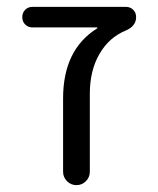

<svg xmlns="http://www.w3.org/2000/svg" viewBox="-20 -540 462 560"><path d="M75 -460Q62 -460 53.5 -468.5Q45 -477 45 -490Q45 -503 53.5 -511.5Q62 -520 75 -520H347Q360 -520 368.5 -511.5Q377 -503 377 -490Q377 -464 347 -451Q298 -431 270 -382.5Q242 -334 242 -267V-39Q242 -23 230.5 -11.5Q219 0 203 0Q187 0 175.5 -11.5Q164 -23 164 -39V-253Q164 -395 263 -457Q264 -457 264 -459Q264 -460 263 -460Z"/></svg>

Font: Rounded Mplus 1c
Style: Regular
Weight: 400
Version: Version 1.059.20150529